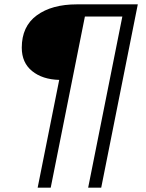

<svg xmlns="http://www.w3.org/2000/svg" viewBox="-20 -762 672 882"><path d="M252 -395Q175 -397 127.5 -435.5Q80 -474 80 -543Q80 -641 149 -691.5Q218 -742 333 -742H613L445 100H385L542 -686H370L213 100H153Z"/></svg>

Font: Idrija
Style: Italic
Weight: 400
Italic angle: -11.3°
Designer: Julieta Ulanovsky
Foundry: Julieta Ulanovsky
Version: Version 7.200